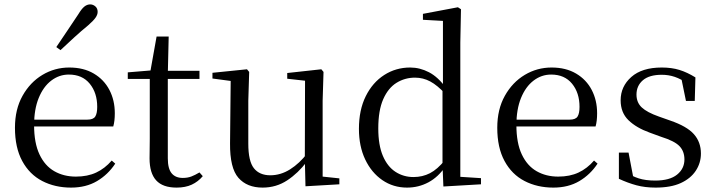

<svg xmlns="http://www.w3.org/2000/svg" viewBox="-20 -838 3253 873"><path d="M303 15Q230 15 172 -15Q114 -45 81 -106Q48 -167 48 -257Q48 -341 82.5 -402.5Q117 -464 173 -497.5Q229 -531 295 -531Q360 -531 406.5 -503.5Q453 -476 477.5 -429Q502 -382 502 -323Q502 -287 495 -263H87V-294H377Q404 -294 413 -308Q422 -322 422 -352Q422 -416 388 -457.5Q354 -499 293 -499Q249 -499 213 -471.5Q177 -444 156 -392.5Q135 -341 135 -269Q135 -188 159.5 -136Q184 -84 227 -59.5Q270 -35 325 -35Q378 -35 417.5 -53.5Q457 -72 488 -108L504 -94Q471 -44 421 -14.5Q371 15 303 15ZM236 -624Q261 -661 285.5 -697.5Q310 -734 336 -773Q351 -798 363.5 -808Q376 -818 390 -818Q403 -818 413.5 -809Q424 -800 424 -784Q424 -771 414 -757Q404 -743 381 -723Q348 -696 317 -667.5Q286 -639 255 -610Z M702 -479V-516H887V-479ZM783 15Q720 15 690 -18Q660 -51 660 -118Q660 -142 660.5 -161Q661 -180 661 -207V-479H561V-509L682 -519L662 -504L692 -672H747L743 -501V-489V-118Q743 -71 760.5 -50Q778 -29 811 -29Q833 -29 850 -35.5Q867 -42 887 -54L902 -37Q881 -12 852 1.5Q823 15 783 15Z M1174 15Q1103 15 1064 -29.5Q1025 -74 1026 -186L1029 -484L1051 -467L946 -481V-507L1103 -523L1113 -511L1109 -380V-185Q1109 -105 1134.5 -73Q1160 -41 1209 -41Q1256 -41 1299 -68Q1342 -95 1378 -142L1401 -103H1375Q1336 -51 1286 -18Q1236 15 1174 15ZM1369 9 1366 -114V-116L1367 -471L1286 -480V-506L1441 -523L1451 -511L1447 -380V-35L1523 -27V0Z M1831 15Q1768 15 1718.5 -19Q1669 -53 1640.5 -113Q1612 -173 1612 -252Q1612 -338 1643 -400.5Q1674 -463 1727 -497Q1780 -531 1845 -531Q1889 -531 1930.5 -509.5Q1972 -488 2008 -438H2017L2005 -411Q1969 -450 1936.5 -467.5Q1904 -485 1867 -485Q1821 -485 1783 -461.5Q1745 -438 1722.5 -387Q1700 -336 1700 -254Q1700 -178 1721 -129Q1742 -80 1778.5 -56.5Q1815 -33 1860 -33Q1901 -33 1935 -50.5Q1969 -68 2003 -110L2016 -82H2006Q1973 -33 1928 -9Q1883 15 1831 15ZM1996 10 1992 -89V-92V-431L1994 -440V-743L1903 -748V-775L2062 -805L2076 -796L2073 -644V-34L2167 -28V0Z M2496 15Q2423 15 2365 -15Q2307 -45 2274 -106Q2241 -167 2241 -257Q2241 -341 2275.5 -402.5Q2310 -464 2366 -497.5Q2422 -531 2488 -531Q2553 -531 2599.5 -503.5Q2646 -476 2670.5 -429Q2695 -382 2695 -323Q2695 -287 2688 -263H2280V-294H2570Q2597 -294 2606 -308Q2615 -322 2615 -352Q2615 -416 2581 -457.5Q2547 -499 2486 -499Q2442 -499 2406 -471.5Q2370 -444 2349 -392.5Q2328 -341 2328 -269Q2328 -188 2352.5 -136Q2377 -84 2420 -59.5Q2463 -35 2518 -35Q2571 -35 2610.5 -53.5Q2650 -72 2681 -108L2697 -94Q2664 -44 2614 -14.5Q2564 15 2496 15Z M2961 15Q2913 15 2874 4.5Q2835 -6 2794 -25V-144H2838L2862 -18L2825 -20V-56Q2853 -37 2884 -27Q2915 -17 2959 -17Q3025 -17 3058.5 -44Q3092 -71 3092 -113Q3092 -150 3069.5 -173.5Q3047 -197 2986 -216L2934 -235Q2873 -257 2837.5 -291.5Q2802 -326 2802 -382Q2802 -445 2850.5 -488Q2899 -531 2989 -531Q3034 -531 3069.5 -520Q3105 -509 3142 -486L3139 -379H3099L3075 -496L3106 -490V-458Q3076 -479 3048 -488.5Q3020 -498 2989 -498Q2932 -498 2903 -473Q2874 -448 2874 -408Q2874 -372 2898 -349.5Q2922 -327 2976 -308L3027 -290Q3103 -264 3135 -228Q3167 -192 3167 -140Q3167 -97 3143.5 -61.5Q3120 -26 3075 -5.5Q3030 15 2961 15Z"/></svg>

Font: Noto Serif JP
Style: Regular
Weight: 400
Designer: Ryoko NISHIZUKA  (kana & ideographs); Frank Grießhammer (Latin, Greek & Cyrillic); Wenlong ZHANG  (bopomofo); Sandoll Co
Foundry: Adobe
Version: Version 2.003-H1;hotconv 1.1.1;makeotfexe 2.6.0